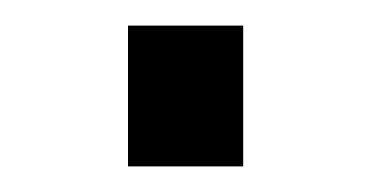

<svg xmlns="http://www.w3.org/2000/svg" viewBox="-20 -425 290 150"><path d="M170 -405V-295H80V-405Z"/></svg>

Font: Cuprum
Style: Regular
Weight: 400
Designer: Jovanny Lemonad
Foundry: Jovanny Lemonad
Version: Version 1.002